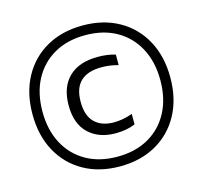

<svg xmlns="http://www.w3.org/2000/svg" viewBox="-109 -871 1060 1003"><g transform="rotate(-15 421.0 -370.0)"><path d="M421 11Q309 11 225 -36.5Q141 -84 94.5 -169.8Q48 -255.5 48 -370Q48 -484.5 94.5 -570.2Q141 -656 225 -703.5Q309 -751 421 -751Q532.5 -751 616.5 -703.5Q700.5 -656 747 -570.2Q793.5 -484.5 793.5 -370Q793.5 -255.5 747 -169.8Q700.5 -84 616.5 -36.5Q532.5 11 421 11ZM442.5 -162Q352.5 -162 297.5 -214Q242.5 -266 242.5 -366.5Q242.5 -465 297.8 -518.5Q353 -572 453.5 -572Q480 -572 503.2 -569Q526.5 -566 549.5 -559V-502Q526.5 -508.5 504.8 -511.5Q483 -514.5 458 -514.5Q385 -514.5 346.5 -478.5Q308 -442.5 308 -368Q308 -292.5 345.5 -256Q383 -219.5 448.5 -219.5Q470 -219.5 494.8 -223.5Q519.5 -227.5 549.5 -238V-181.5Q526 -171.5 499.2 -166.8Q472.5 -162 442.5 -162ZM421 -41.5Q518 -41.5 589.5 -82.2Q661 -123 700.2 -196.8Q739.5 -270.5 739.5 -370Q739.5 -469.5 700.2 -543.2Q661 -617 589.5 -657.8Q518 -698.5 421 -698.5Q323.5 -698.5 252 -657.8Q180.5 -617 141.2 -543.2Q102 -469.5 102 -370Q102 -270.5 141.2 -196.8Q180.5 -123 252 -82.2Q323.5 -41.5 421 -41.5Z"/></g></svg>

Font: Encode Sans SemiCondensed
Style: Regular
Weight: 400
Width: 4
Designer: Multiple Designers
Foundry: Impallari Type
Version: Version 3.002